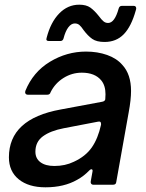

<svg xmlns="http://www.w3.org/2000/svg" viewBox="-20 -788 624 819"><path d="M18 -117Q18 -281 239 -321L416 -354Q427 -356 429 -364Q430 -372 430 -386Q430 -423 412 -445Q385 -478 329 -478Q287 -478 251 -455.5Q215 -433 196 -395Q193 -384 182 -384H99Q92 -384 89 -388.5Q86 -393 88 -400Q121 -481 193 -524.5Q265 -568 347 -568Q396 -568 437 -553.5Q478 -539 502 -511Q539 -471 539 -400Q539 -363 529 -309L476 -12Q475 0 462 0H378Q372 0 369 -4Q366 -8 367 -14L374 -53L375 -59Q375 -66 370 -66Q366 -66 362 -62Q337 -36 309 -21Q253 11 174 11Q102 11 60 -23Q18 -57 18 -117ZM295 -98Q345 -121 371.5 -159Q398 -197 411 -256V-260Q411 -272 398 -269L252 -241Q195 -230 163 -206.5Q131 -183 131 -141Q131 -112 152.5 -96Q174 -80 212 -80Q258 -80 295 -98ZM337 -659Q327 -674 319 -681Q311 -688 299 -688Q284 -688 271.5 -671.5Q259 -655 251 -624Q248 -613 237 -613H189Q174 -613 179 -627Q196 -693 232.5 -730.5Q269 -768 318 -768Q348 -768 365.5 -755.5Q383 -743 402 -719Q413 -704 421.5 -697Q430 -690 441 -690Q469 -690 486 -751Q489 -763 500 -763H550Q561 -763 561 -752Q561 -749 559 -743Q540 -675 508 -642Q476 -609 426 -609Q392 -609 373.5 -622Q355 -635 337 -659Z"/></svg>

Font: Open Sauce Two Medium Italic
Style: Regular
Weight: 500
Italic angle: -10°
Designer: Alfredo Marco Pradil
Foundry: Creative Sauce Fz LLC
Version: Version 1.477